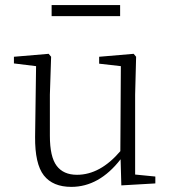

<svg xmlns="http://www.w3.org/2000/svg" viewBox="-20 -727 682 761"><path d="M456.1 -707V-663.1H184.6V-707ZM515.6 -35.2 595.7 -27.3V0L460.9 7.8L458 -95.7Q373 13.7 262.7 13.7Q189.5 13.7 153.8 -31.7Q118.2 -77.1 119.1 -184.6L123 -464.8L35.2 -475.6V-502L172.9 -513.7L182.6 -502L177.7 -351.6V-188.5Q177.7 -105.5 204.6 -69.8Q231.4 -34.2 285.2 -34.2Q377 -34.2 457 -127.9L459 -464.8L373 -474.6V-502L509.8 -513.7L519.5 -502L515.6 -351.6Z"/></svg>

Font: GenYoMin TW TTF ExtraLight
Style: Regular
Weight: 250
Version: Version 1.300